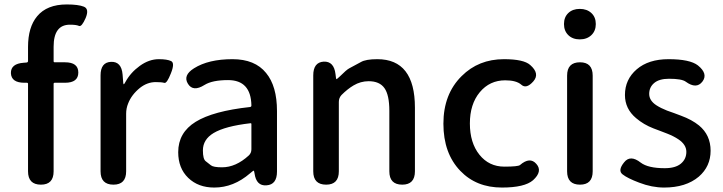

<svg xmlns="http://www.w3.org/2000/svg" viewBox="-20 -830 3249 863"><path d="M164 0Q106 0 106 -60V-453Q106 -458 101 -458H90Q31 -458 29 -501Q28 -544 87 -548L100 -549Q106 -550 106 -556V-619Q106 -708 147 -757Q191 -810 280 -810Q332 -810 357 -800Q382 -790 365 -749Q347 -708 335 -713.5Q323 -719 294 -719Q221 -719 221 -620V-555Q221 -550 226 -550H272Q332 -550 332 -504Q332 -458 272 -458H226Q221 -458 221 -453V-60Q221 0 164 0Z M490 0Q432 0 432 -60V-491Q432 -550 479 -552Q526 -554 531 -495L534 -457Q535 -451 536.5 -451Q538 -451 544 -462Q567 -504 608.5 -534Q650 -564 694 -564Q731 -564 749 -555.5Q767 -547 748 -500Q730 -454 718.5 -457.5Q707 -461 680 -461Q642 -461 609 -435Q571 -404 556 -365Q547 -343 547 -319V-60Q547 0 490 0Z M943 13Q871 13 826 -30.5Q781 -74 781 -146Q781 -234 859.5 -282.5Q938 -331 1104 -349Q1110 -350 1110 -356Q1108 -470 1005 -470Q934 -470 899 -448Q848 -416 825 -453Q801 -491 852 -523Q917 -564 1025 -564Q1126 -564 1176 -502Q1225 -443 1225 -331V-59Q1225 0 1178 3Q1132 7 1124 -51L1123 -56Q1122 -63 1120 -63Q1118 -63 1104 -51Q1030 13 943 13ZM978 -78Q1040 -78 1098 -131Q1110 -142 1110 -159V-272Q1110 -277 1105 -276Q992 -263 940 -232Q892 -203 892 -154Q892 -115 904.5 -105.5Q917 -96 928 -87Q939 -78 978 -78Z M1446 0Q1388 0 1388 -60V-491Q1388 -550 1435 -553Q1481 -555 1488 -497L1490 -481Q1491 -474 1492.5 -474Q1494 -474 1507 -486Q1538 -517 1550 -523Q1576 -537 1602 -551Q1624 -564 1676 -564Q1845 -564 1845 -346V-60Q1845 0 1788 0Q1730 0 1730 -60V-332Q1730 -403 1708 -434Q1686 -465 1637 -465Q1601 -465 1569 -446Q1542 -430 1515 -403Q1503 -390 1503 -372V-60Q1503 0 1446 0Z M2236 13Q2121 13 2049 -62Q1973 -141 1973 -274Q1973 -407 2055 -488Q2131 -564 2245 -564Q2334 -564 2363 -538Q2408 -499 2377 -464Q2346 -429 2323.5 -449Q2301 -469 2251 -469Q2181 -469 2136.5 -415.5Q2092 -362 2092 -275Q2092 -188 2135 -134.5Q2178 -81 2247 -81Q2308 -81 2317 -88Q2362 -127 2391 -93Q2420 -60 2376 -20Q2338 13 2236 13Z M2587 0Q2529 0 2529 -60V-490Q2529 -550 2587 -550Q2644 -550 2644 -490V-60Q2644 0 2587 0ZM2586 -653Q2554 -653 2534.5 -672Q2515 -691 2515 -722Q2515 -753 2534.5 -771.5Q2554 -790 2586 -790Q2618 -790 2638 -771.5Q2658 -753 2658 -722Q2658 -691 2638 -672Q2618 -653 2586 -653Z M2965 13Q2910 13 2853 -9Q2800 -29 2778 -46.5Q2756 -64 2785 -100Q2813 -136 2860 -99Q2893 -74 2968 -74Q3016 -74 3040.5 -94.5Q3065 -115 3065 -147.5Q3065 -180 3029 -204Q3008 -218 2980 -229Q2951 -240 2947.5 -241.5Q2944 -243 2917 -253Q2873 -270 2839 -299Q2789 -341 2789 -403Q2789 -473 2842 -518.5Q2895 -564 2985 -564Q3081 -564 3117 -536Q3164 -498 3137 -463Q3110 -428 3062 -463Q3044 -476 2987 -476Q2943 -476 2920.5 -457Q2898 -438 2898 -408Q2898 -378 2930 -357Q2950 -344 2978 -333Q3006 -323 3009 -322Q3012 -321 3041 -310Q3090 -292 3122 -266Q3174 -223 3174 -152.5Q3174 -82 3121 -36Q3063 13 2965 13Z"/></svg>

Font: Resource Han Rounded JP Medium
Style: Regular
Weight: 500
Designer: Cyano Hao (round all glyphs); Ryoko NISHIZUKA 西塚涼子 (kana, bopomofo & ideographs); Paul D. Hunt (Latin, Greek & Cyrillic)
Foundry: Cyano Hao
Version: 0.990